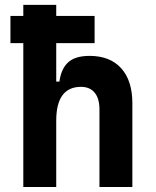

<svg xmlns="http://www.w3.org/2000/svg" viewBox="-20 -752 626 772"><path d="M73.7 0V-578.6H22V-688H73.7V-732.4H206.1V-688H360.4V-578.6H206.1V-423.8H218.8Q226.1 -476.1 254.4 -501.7Q282.7 -527.3 340.3 -527.3Q422.4 -527.3 467.3 -477.5Q512.2 -427.7 512.2 -336.9V0H379.9V-312.5Q379.9 -356 360.6 -379.4Q341.3 -402.8 305.7 -402.8Q206.1 -402.8 206.1 -266.6V0Z"/></svg>

Font: Caskaydia Cove
Style: Bold
Weight: 700
Monospace: yes
Designer: Aaron Bell
Foundry: Saja Typeworks
Version: Version 4.300; ttfautohint (v1.8.3)